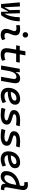

<svg xmlns="http://www.w3.org/2000/svg" viewBox="2238 -3026 798 5313"><g transform="rotate(90 2636.5 -369.0)"><path d="M306.2 0 300.3 -245.6 260.3 -227.5 252.9 -517.6 346.7 -522.5 357.4 -101.6H366.2Q405.3 -179.2 429.9 -283Q454.6 -386.7 456.5 -517.6H569.3Q565.9 -350.6 520 -221.4Q474.1 -92.3 395.5 0ZM310.5 -341.8 325.2 -191.9H278.3L299.8 -210.4L190.9 0H90.3L44.9 -517.6L158.2 -522.5L180.2 -101.6H189Z M943.8 -596.2Q911.6 -596.2 889.9 -617.9Q868.2 -639.6 868.2 -671.9Q868.2 -704.1 889.9 -725.8Q911.6 -747.6 943.8 -747.6Q976.6 -747.6 998.3 -725.8Q1020 -704.1 1020 -671.9Q1020 -639.6 998.3 -617.9Q976.6 -596.2 943.8 -596.2ZM1057.6 -119.6 1091.3 -31.2Q1061.5 -14.2 1028.3 -2.2Q995.1 9.8 952.1 9.8Q862.3 9.8 818.6 -31.7Q774.9 -73.2 779.8 -153.3Q782.2 -189.5 793.2 -223.6Q804.2 -257.8 817.4 -290Q830.6 -322.3 837.9 -352.1Q847.2 -388.7 830.1 -407.2Q813 -425.8 770.5 -425.8Q724.1 -425.8 681.2 -414.6L670.9 -513.7Q699.7 -522 728.5 -524.7Q757.3 -527.3 786.1 -527.3Q889.2 -527.3 930.7 -481.2Q972.2 -435.1 950.2 -345.2Q942.4 -311.5 929.7 -282.2Q917 -252.9 906.5 -224.1Q896 -195.3 893.6 -162.1Q888.7 -92.8 971.2 -92.8Q995.6 -92.8 1013.9 -98.9Q1032.2 -105 1057.6 -119.6Z M1490.7 9.8Q1401.4 9.8 1357.4 -29.5Q1313.5 -68.8 1313.5 -147.9Q1313.5 -168.9 1315.2 -188.5Q1316.9 -208 1320.8 -232.2Q1324.7 -256.3 1330.6 -291.5L1397.9 -673.8H1511.7L1444.3 -291.5Q1436 -243.2 1431.4 -217.3Q1426.8 -191.4 1426.8 -163.6Q1426.8 -127 1447.3 -109.9Q1467.8 -92.8 1511.2 -92.8Q1547.4 -92.8 1574.5 -98.4Q1601.6 -104 1639.2 -118.2L1659.7 -24.9Q1623.5 -10.7 1583.3 -0.5Q1543 9.8 1490.7 9.8ZM1233.4 -417.5 1251 -517.6H1712.4L1694.3 -417.5Z M1792 0 1883.3 -517.6H1978.5L1975.1 -394L1905.8 0ZM2104.5 0 2163.1 -335Q2170.9 -379.4 2156.2 -402.1Q2141.6 -424.8 2105.5 -424.8Q2069.3 -424.8 2038.3 -404.5Q2007.3 -384.3 1982.7 -336.7Q1958 -289.1 1941.9 -208L1966.3 -407.2H1986.3Q2002.4 -464.4 2045.7 -495.8Q2088.9 -527.3 2150.9 -527.3Q2231 -527.3 2262.7 -478.3Q2294.4 -429.2 2276.9 -333L2218.3 0Z M2634.8 -92.8Q2672.9 -92.8 2716.1 -104.5Q2759.3 -116.2 2798.8 -137.7L2832.5 -44.4Q2785.2 -17.6 2731 -3.9Q2676.8 9.8 2627.4 9.8Q2524.9 9.8 2467.3 -43.7Q2409.7 -97.2 2409.7 -192.9Q2409.7 -293.5 2448.5 -368.7Q2487.3 -443.8 2556.9 -485.6Q2626.5 -527.3 2718.8 -527.3Q2793.5 -527.3 2835.2 -490Q2877 -452.6 2877 -386.2Q2877 -291 2779.5 -239.3Q2682.1 -187.5 2503.4 -184.1L2490.2 -266.6Q2620.1 -268.1 2692.4 -297.6Q2764.6 -327.1 2764.6 -378.9Q2764.6 -400.9 2748.5 -413.6Q2732.4 -426.3 2702.1 -426.3Q2646.5 -426.3 2604.2 -398.2Q2562 -370.1 2538.3 -319.6Q2514.6 -269 2514.2 -201.7Q2514.6 -150.4 2546.6 -121.6Q2578.6 -92.8 2634.8 -92.8Z M3159.2 9.8Q3097.7 9.8 3046.6 3.2Q2995.6 -3.4 2961.9 -15.1L2993.2 -118.7Q3051.3 -106.4 3098.9 -99.6Q3146.5 -92.8 3177.2 -92.8Q3242.2 -92.8 3276.9 -108.2Q3311.5 -123.5 3311.5 -152.3Q3311.5 -165 3301.3 -175.5Q3291 -186 3271.5 -192.4L3115.2 -243.2Q3071.3 -257.8 3048.1 -285.4Q3024.9 -313 3024.9 -349.6Q3024.9 -436 3097.2 -481.7Q3169.4 -527.3 3305.7 -527.3Q3346.7 -527.3 3389.9 -523.9Q3433.1 -520.5 3473.6 -514.2L3444.3 -414.6Q3400.4 -419.4 3359.9 -422.1Q3319.3 -424.8 3288.1 -424.8Q3216.3 -424.8 3178.5 -408.9Q3140.6 -393.1 3140.6 -362.8Q3140.6 -352.5 3149.2 -344.5Q3157.7 -336.4 3173.8 -331.5L3319.3 -286.6Q3372.1 -270 3399.9 -238Q3427.7 -206.1 3427.7 -163.1Q3427.7 -79.6 3358.6 -34.9Q3289.6 9.8 3159.2 9.8Z M3745.1 9.8Q3683.6 9.8 3632.6 3.2Q3581.5 -3.4 3547.9 -15.1L3579.1 -118.7Q3637.2 -106.4 3684.8 -99.6Q3732.4 -92.8 3763.2 -92.8Q3828.1 -92.8 3862.8 -108.2Q3897.5 -123.5 3897.5 -152.3Q3897.5 -165 3887.2 -175.5Q3877 -186 3857.4 -192.4L3701.2 -243.2Q3657.2 -257.8 3634 -285.4Q3610.8 -313 3610.8 -349.6Q3610.8 -436 3683.1 -481.7Q3755.4 -527.3 3891.6 -527.3Q3932.6 -527.3 3975.8 -523.9Q4019 -520.5 4059.6 -514.2L4030.3 -414.6Q3986.3 -419.4 3945.8 -422.1Q3905.3 -424.8 3874 -424.8Q3802.2 -424.8 3764.4 -408.9Q3726.6 -393.1 3726.6 -362.8Q3726.6 -352.5 3735.1 -344.5Q3743.7 -336.4 3759.8 -331.5L3905.3 -286.6Q3958 -270 3985.8 -238Q4013.7 -206.1 4013.7 -163.1Q4013.7 -79.6 3944.6 -34.9Q3875.5 9.8 3745.1 9.8Z M4392.6 -92.8Q4430.7 -92.8 4473.9 -104.5Q4517.1 -116.2 4556.6 -137.7L4590.3 -44.4Q4543 -17.6 4488.8 -3.9Q4434.6 9.8 4385.3 9.8Q4282.7 9.8 4225.1 -43.7Q4167.5 -97.2 4167.5 -192.9Q4167.5 -293.5 4206.3 -368.7Q4245.1 -443.8 4314.7 -485.6Q4384.3 -527.3 4476.6 -527.3Q4551.3 -527.3 4593 -490Q4634.8 -452.6 4634.8 -386.2Q4634.8 -291 4537.4 -239.3Q4439.9 -187.5 4261.2 -184.1L4248 -266.6Q4377.9 -268.1 4450.2 -297.6Q4522.5 -327.1 4522.5 -378.9Q4522.5 -400.9 4506.3 -413.6Q4490.2 -426.3 4460 -426.3Q4404.3 -426.3 4362.1 -398.2Q4319.8 -370.1 4296.1 -319.6Q4272.5 -269 4272 -201.7Q4272.5 -150.4 4304.4 -121.6Q4336.4 -92.8 4392.6 -92.8Z M4857.9 10.3Q4789.6 10.3 4752 -27.8Q4714.4 -65.9 4714.4 -135.3Q4714.4 -224.6 4752.2 -296.9Q4790 -369.1 4858.2 -420.7Q4926.3 -472.2 5017.6 -499.8Q5108.9 -527.3 5215.8 -527.3H5224.6L5149.4 -424.8Q5059.6 -420.9 4986.6 -384.8Q4913.6 -348.6 4870.8 -289.6Q4828.1 -230.5 4828.1 -155.8Q4828.1 -124.5 4845 -108.4Q4861.8 -92.3 4894 -92.3Q4959.5 -92.3 5008.1 -153.3Q5056.6 -214.4 5078.6 -325.7L5073.7 -119.1H5017.1L5066.9 -161.1Q5042.5 -82.5 4987.8 -36.1Q4933.1 10.3 4857.9 10.3ZM5189 4.9Q5155.8 4.9 5130.1 -2.4Q5104.5 -9.8 5088.4 -25.9Q5072.3 -42 5066.7 -68.8Q5061 -95.7 5067.4 -135.3L5074.2 -302.2L5122.1 -568.4Q5129.4 -608.4 5118.7 -626.5Q5107.9 -644.5 5078.1 -644.5Q5064.9 -644.5 5052.2 -643.1Q5039.6 -641.6 5025.9 -637.7L5013.2 -733.4Q5033.2 -738.3 5052.7 -740.5Q5072.3 -742.7 5091.8 -742.7Q5181.6 -742.7 5215.6 -696.3Q5249.5 -649.9 5231.4 -547.9L5163.6 -163.1Q5159.2 -137.2 5162.6 -120.8Q5166 -104.5 5179.4 -96.4Q5192.9 -88.4 5218.8 -88.4H5245.6L5229 4.9Z"/></g></svg>

Font: Cascadia Mono Medium
Style: Italic
Weight: 500
Italic angle: -10°
Monospace: yes
Designer: Aaron Bell
Foundry: Saja Typeworks
Version: Version 2407.024